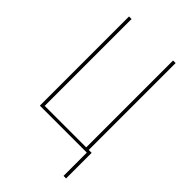

<svg xmlns="http://www.w3.org/2000/svg" viewBox="-272 -831 1119 1119"><g transform="rotate(45 288.0 -271.5)"><path d="M483 192H504V-19H480V-735H459V-19H117V-735H96V0H483Z"/></g></svg>

Font: Iosevka Sparkle Thin
Style: Regular
Weight: 100
Designer: Belleve Invis
Foundry: Belleve Invis
Version: Version 4.5.0; ttfautohint (v1.8.3)